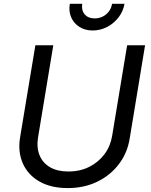

<svg xmlns="http://www.w3.org/2000/svg" viewBox="-20 -962 784 994"><path d="M330.6 11.7Q243.2 11.7 183.6 -22.7Q124 -57.1 97.9 -116.7Q71.8 -176.3 84 -251L163.1 -727.5H255.9L177.2 -252Q168.5 -198.7 184.6 -158.7Q200.7 -118.7 238.8 -96.4Q276.9 -74.2 334 -74.2Q394 -74.2 441.9 -98.1Q489.7 -122.1 520.8 -163.6Q551.8 -205.1 560.5 -258.3L638.2 -727.5H731L651.4 -244.6Q639.2 -169.4 595 -111.6Q550.8 -53.7 482.9 -21Q415 11.7 330.6 11.7ZM459.5 -804.2Q419.9 -804.2 390.9 -822.8Q361.8 -841.3 348.4 -872.6Q335 -903.8 341.3 -942.4H405.8Q400.4 -908.7 418.5 -887.7Q436.5 -866.7 470.2 -866.7Q492.7 -866.7 511.7 -876.2Q530.8 -885.7 543.7 -902.8Q556.6 -919.9 560.1 -942.4H624.5Q618.2 -903.8 594 -872.3Q569.8 -840.8 534.7 -822.5Q499.5 -804.2 459.5 -804.2Z"/></svg>

Font: Inter Variable
Style: Italic
Weight: 400
Italic angle: -9.39999°
Designer: Rasmus Andersson
Foundry: rsms
Version: Version 4.001;git-9221beed3